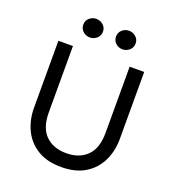

<svg xmlns="http://www.w3.org/2000/svg" viewBox="-161 -1027 1055 1166"><g transform="rotate(20 367.0 -444.5)"><path d="M367 15Q274.5 15 213 -22.8Q151.5 -60.5 120.5 -124.8Q89.5 -189 89.5 -268V-700H183.5V-271.5Q183.5 -172 233.2 -123.2Q283 -74.5 367 -74.5Q450.5 -74.5 500.2 -123.2Q550 -172 550 -271.5V-700H644V-268Q644 -189 613 -124.8Q582 -60.5 520.5 -22.8Q459 15 367 15ZM261.5 -784Q236 -784 217 -801Q198 -818 198 -844.5Q198 -870.5 217 -887.2Q236 -904 261.5 -904Q286.5 -904 305.8 -887.2Q325 -870.5 325 -844.5Q325 -818 306 -801Q287 -784 261.5 -784ZM473 -784Q447 -784 428.2 -801Q409.5 -818 409.5 -844.5Q409.5 -870 428.2 -887Q447 -904 473 -904Q498 -904 517 -887.2Q536 -870.5 536 -844.5Q536 -818 516.8 -801Q497.5 -784 473 -784Z"/></g></svg>

Font: Geologica Light
Style: Regular
Weight: 300
Designer: Sindre Bremnes, Frode Helland
Foundry: Monokrom Skriftforlag AS
Version: Version 1.010; ttfautohint (v1.8.4.7-5d5b);gftools[0.9.28]